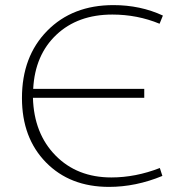

<svg xmlns="http://www.w3.org/2000/svg" viewBox="-20 -722 709 752"><path d="M407 10Q254 10 160 -86Q66 -182 66 -338Q66 -501 165 -601.5Q264 -702 424 -702Q530 -702 618 -661L605 -629Q518 -665 420 -665Q285 -665 201 -586Q117 -507 110 -374H545V-339H109Q113 -199 197.5 -113Q282 -27 416 -27Q511 -27 606 -64L616 -33Q512 10 407 10Z"/></svg>

Font: Cantarell Light
Style: Regular
Weight: 300
Designer: Dave Crossland, Nikolaus Waxweiler, Florian Fecher, Jacques Le Bailly, Eben Sorkin, Alexei Vanyashin, Alexios Zavras, Em
Version: Version 0.303